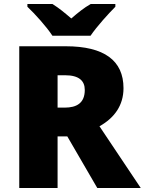

<svg xmlns="http://www.w3.org/2000/svg" viewBox="-20 -947 729 967"><path d="M244 -767H436C467 -813 527 -879 561 -913V-927H437C402 -907 374 -884 339 -854C304 -884 279 -905 244 -927H118V-913C156 -877 214 -813 244 -767ZM311 -714H77V0H270V-260H319L470 0H689L481 -311C556 -353 602 -416 602 -503C602 -642 505 -714 311 -714ZM308 -568C378 -568 407 -540 407 -494C407 -427 365 -405 306 -405H270V-568Z"/></svg>

Font: Noto Sans Kannada Black
Style: Regular
Weight: 900
Designer: Jelle Bosma - Monotype Design Team
Foundry: Monotype Imaging Inc.
Version: Version 2.005